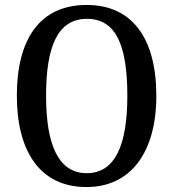

<svg xmlns="http://www.w3.org/2000/svg" viewBox="-20 -745 699 775"><path d="M329 10C510 10 611 -133 611 -358C611 -590 514 -725 330 -725C140 -725 48 -586 48 -359C48 -136 140 10 329 10ZM330 -46C215 -46 166 -162 166 -358C166 -558 213 -669 331 -669C450 -669 494 -558 494 -358C494 -160 445 -46 330 -46Z"/></svg>

Font: Noto Serif Armenian Condensed SemiBold
Style: Regular
Weight: 600
Width: 3
Designer: Monotype Design Team
Foundry: Monotype Imaging Inc.
Version: Version 2.008